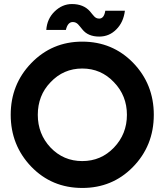

<svg xmlns="http://www.w3.org/2000/svg" viewBox="-20 -918 814 950"><path d="M471 -737Q521 -737 556 -773Q591 -808 598 -865H501Q495 -826 471 -826Q456 -826 446 -837Q441 -842 436 -848.5Q431 -855 425 -862Q393 -898 336 -898Q288 -898 250 -861Q213 -825 209 -770H306Q315 -809 340 -809Q355 -809 366 -798Q371 -793 376 -786.5Q381 -780 387 -773Q415 -737 471 -737ZM387 -579Q480 -579 544 -511Q576 -478 592 -437.5Q608 -397 608 -350Q608 -255 544 -188Q480 -121 387 -121Q294 -121 230 -188Q167 -255 167 -350Q167 -397 182.5 -437.5Q198 -478 230 -511Q294 -579 387 -579ZM387 -712Q237 -712 134 -605Q33 -500 33 -350Q33 -200 134 -94Q236 12 387 12Q535 12 636 -90Q741 -196 741 -350Q741 -502 638 -608Q536 -712 387 -712Z"/></svg>

Font: Unageo
Style: Bold
Weight: 700
Designer: Richard Sepsi
Foundry: Richard Sepsi
Version: Version 2.000